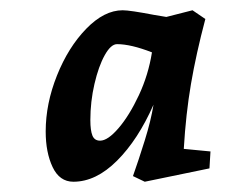

<svg xmlns="http://www.w3.org/2000/svg" viewBox="-20 -673 447 374"><path d="M69 -417Q69 -471 91 -526Q113 -581 148 -617Q183 -653 219 -653Q233 -653 280 -644L304 -640L355 -653L380 -636Q362 -568 352 -509.5Q342 -451 338 -383L390 -378L388 -345L262 -319L239 -330Q250 -361 262 -399.5Q274 -438 279 -469Q249 -401 208 -360Q167 -319 123 -319Q96 -319 82.5 -347.5Q69 -376 69 -417ZM175 -399Q190 -399 211 -423.5Q232 -448 250.5 -487.5Q269 -527 276 -571Q235 -587 208 -587Q196 -587 184 -565.5Q172 -544 164 -509.5Q156 -475 156 -439Q156 -419 160 -409Q164 -399 175 -399Z"/></svg>

Font: Andada Pro
Style: Bold Italic
Weight: 700
Italic angle: -7°
Designer: Carolina Giovagnoli
Foundry: Huerta Tipografica
Version: Version 3.005; ttfautohint (v1.8.4)